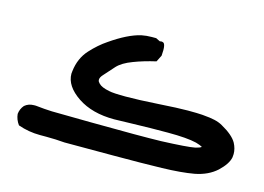

<svg xmlns="http://www.w3.org/2000/svg" viewBox="-70 -417 982 714"><g transform="rotate(15 421.0 -59.5)"><path d="M152.3 168.9H127.9Q84 168.9 43 154.3Q29.3 135.7 27.3 114.3Q29.3 94.7 42 80.1Q56.6 67.4 78.1 67.4Q82 67.4 85 67.4Q120.1 71.3 147.5 72.3Q193.4 73.2 297.4 74.2Q401.4 75.2 463.4 75.2Q525.4 75.2 568.4 74.2Q668.9 70.3 698.2 64.5Q714.8 60.5 720.7 55.7Q712.9 50.8 695.3 45.9Q659.2 37.1 585 37.1Q515.6 37.1 450.7 39.1Q385.7 41 378.9 41Q293.9 41 238.3 3.9Q181.6 -34.2 181.6 -82Q181.6 -86.9 182.6 -91.8Q188.5 -142.6 219.7 -176.8Q249 -209 281.2 -230.5Q345.7 -275.4 395.5 -287.1Q415 -291 435.5 -291Q442.4 -291 452.1 -291L467.8 -283.2Q470.7 -284.2 474.6 -284.2Q478.5 -284.2 483.4 -281.2Q489.3 -274.4 489.3 -254.9Q489.3 -247.1 488.3 -233.4L475.6 -208Q428.7 -197.3 390.6 -182.6Q351.6 -168 333 -147.9Q314.5 -127.9 295.9 -106.4Q286.1 -95.7 286.1 -86.9Q286.1 -82 288.1 -79.1Q291 -75.2 293 -73.2Q303.7 -61.5 334 -55.7Q350.6 -51.8 398.9 -51.8Q447.3 -51.8 522.9 -56.6Q598.6 -61.5 635.7 -61.5Q672.9 -61.5 691.4 -60.1Q710 -58.6 720.2 -57.1Q730.5 -55.7 739.3 -53.7Q756.8 -49.8 770.5 -42Q816.4 -16.6 831.1 9.8Q841.8 30.3 841.8 50.8Q841.8 56.6 840.8 63.5Q835.9 89.8 803.7 120.1Q771.5 149.4 720.7 159.2Q671.9 168 597.2 169.9Q522.5 171.9 412.1 171.9Q229.5 171.9 222.7 171.9Q188.5 168.9 152.3 168.9Z"/></g></svg>

Font: JasonHandwriting2
Style: SemiBold
Weight: 600
Version: Version 1.04.7